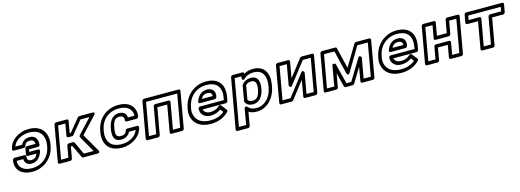

<svg xmlns="http://www.w3.org/2000/svg" viewBox="-2 -1523 7337 2711"><g transform="rotate(-15 3666.5 -167.5)"><path d="M485 -312C488 -378 467 -449 373 -449C319 -449 267 -421 246 -371H148C170 -436 228 -478 296 -500C323 -509 353 -513 384 -513C511 -513 571 -452 586 -367C591 -338 591 -306 585 -271L582 -257C562 -143 497 -70 406 -34C374 -22 338 -15 297 -15C193 -15 134 -58 117 -120C113 -135 112 -153 113 -171H210C210 -115 247 -79 309 -79C404 -79 448 -154 468 -220C471 -230 470 -248 448 -248H317L324 -284H455C465 -284 484 -290 485 -312ZM433 -334H307C296 -334 281 -324 278 -309L263 -223C261 -212 268 -198 283 -198H410C392 -155 367 -129 317 -129C270 -129 255 -154 262 -196C264 -207 256 -221 241 -221H95C84 -221 69 -211 66 -196C60 -161 60 -129 68 -100C91 -17 171 35 289 35C335 35 377 28 417 12C528 -31 609 -125 632 -257L635 -271C642 -311 642 -349 636 -384C618 -488 539 -563 393 -563C357 -563 322 -558 289 -547C201 -519 111 -455 92 -346C90 -335 98 -321 113 -321H259C270 -321 285 -331 288 -346C294 -377 320 -399 364 -399C415 -399 429 -375 433 -334Z M951 -220H889C874 -220 862 -206 860 -195L830 -25H723L808 -503H914L883 -330C880 -315 893 -305 904 -305H959C968 -305 976 -310 982 -317L1134 -503H1266L1069 -292C1061 -283 1058 -271 1063 -262L1199 -25H1056L970 -209C967 -216 959 -220 951 -220ZM928 -170 1015 14C1018 21 1025 25 1034 25H1241C1290 25 1268 -15 1268 -15L1117 -277L1338 -513C1375 -552 1325 -553 1325 -553H1129C1121 -553 1112 -548 1106 -541L954 -355H938L968 -528C970 -539 963 -553 948 -553H792C781 -553 765 -543 762 -528L669 0C667 11 675 25 690 25H846C857 25 872 15 875 0L905 -170Z M1514 -257C1499 -173 1506 -79 1619 -79C1677 -79 1729 -107 1752 -158H1849C1834 -117 1806 -87 1774 -64C1735 -36 1676 -15 1610 -15C1482 -15 1421 -76 1407 -161C1402 -191 1403 -222 1409 -257L1412 -271C1432 -385 1496 -460 1586 -494C1618 -506 1655 -513 1697 -513C1804 -513 1860 -470 1879 -407C1884 -392 1886 -374 1885 -357H1789C1788 -413 1745 -449 1683 -449C1572 -449 1532 -354 1517 -271ZM1362 -271 1359 -257C1352 -217 1351 -179 1357 -144C1374 -38 1455 35 1601 35C1678 35 1747 10 1798 -25C1846 -59 1894 -112 1906 -183C1908 -194 1900 -208 1885 -208H1740C1728 -208 1714 -199 1711 -185C1703 -150 1677 -129 1628 -129C1557 -129 1550 -175 1564 -257L1567 -271C1581 -352 1606 -399 1674 -399C1722 -399 1744 -372 1737 -332C1735 -321 1742 -307 1757 -307H1902C1913 -307 1929 -317 1932 -332C1938 -367 1937 -399 1928 -428C1903 -511 1827 -563 1706 -563C1521 -563 1393 -444 1362 -271Z M2464 -25H2358L2427 -414C2430 -429 2417 -439 2406 -439H2212C2197 -439 2184 -425 2182 -414L2114 -25H2008L2093 -503H2549ZM2481 25C2492 25 2507 15 2510 0L2603 -528C2605 -539 2598 -553 2583 -553H2077C2066 -553 2050 -543 2047 -528L1954 0C1952 11 1960 25 1975 25H2130C2141 25 2156 15 2159 0L2228 -389H2372L2304 0C2302 11 2309 25 2324 25Z M3111 -84C3062 -43 2996 -15 2906 -15C2775 -15 2705 -74 2685 -156C2678 -184 2677 -214 2683 -246L2687 -265C2708 -382 2777 -460 2870 -495C2902 -507 2938 -513 2977 -513C3098 -513 3155 -458 3169 -377C3174 -348 3174 -315 3167 -278L3161 -243H2815C2805 -243 2786 -237 2785 -215C2782 -152 2816 -108 2867 -89C2885 -82 2905 -79 2928 -79C2987 -79 3038 -98 3076 -127ZM2838 -193H3177C3188 -193 3203 -203 3206 -218L3217 -278C3224 -320 3225 -358 3219 -393C3202 -494 3125 -563 2986 -563C2942 -563 2899 -556 2860 -541C2746 -498 2661 -399 2637 -265L2633 -246C2626 -208 2627 -171 2636 -137C2661 -36 2750 35 2897 35C3011 35 3101 -6 3162 -69C3170 -77 3174 -93 3166 -102L3104 -180C3092 -195 3074 -187 3066 -179C3036 -149 2995 -129 2937 -129C2881 -129 2847 -154 2838 -193ZM3073 -326C3086 -400 3044 -449 2965 -449C2877 -449 2826 -382 2806 -317C2803 -307 2803 -289 2825 -289H3041C3056 -289 3068 -303 3070 -314ZM3024 -339H2865C2883 -375 2909 -399 2956 -399C3007 -399 3026 -377 3024 -339Z M3524 -460C3558 -492 3598 -513 3662 -513C3772 -513 3815 -454 3825 -372C3829 -342 3828 -308 3821 -270L3819 -259C3799 -147 3745 -69 3665 -33C3639 -21 3610 -15 3576 -15C3517 -15 3483 -36 3459 -64C3459 -64 3422 -96 3413 -46L3374 178H3269L3389 -503H3485L3483 -474C3483 -474 3484 -423 3524 -460ZM3517 -553H3373C3362 -553 3346 -543 3343 -528L3214 203C3212 214 3220 228 3235 228H3390C3401 228 3416 218 3419 203L3454 5C3482 23 3519 35 3567 35C3607 35 3644 28 3679 12C3782 -35 3847 -136 3869 -259L3871 -270C3878 -312 3880 -351 3876 -387C3864 -484 3805 -563 3671 -563C3618 -563 3575 -550 3537 -527C3538 -541 3532 -553 3517 -553ZM3546 -79C3655 -79 3700 -178 3714 -259L3716 -270C3730 -352 3718 -448 3610 -448C3551 -448 3507 -425 3477 -386C3474 -382 3472 -377 3471 -373L3433 -156C3432 -152 3433 -148 3434 -144C3449 -104 3486 -79 3546 -79ZM3555 -129C3512 -129 3494 -142 3484 -163L3520 -366C3537 -385 3558 -398 3601 -398C3666 -398 3680 -347 3666 -270L3664 -259C3650 -181 3620 -129 3555 -129Z M4385 -503H4501L4416 -25H4311L4364 -326C4364 -326 4347 -373 4320 -339L4077 -25H3960L4045 -503H4151L4098 -203C4098 -203 4115 -156 4142 -190ZM4379 -553C4372 -553 4362 -549 4356 -541L4164 -293L4205 -528C4207 -539 4200 -553 4185 -553H4029C4018 -553 4002 -543 3999 -528L3906 0C3904 11 3912 25 3927 25H4083C4090 25 4100 21 4106 13L4298 -235L4257 0C4255 11 4262 25 4277 25H4433C4444 25 4459 15 4462 0L4555 -528C4557 -539 4550 -553 4535 -553Z M4976 -157 5182 -503H5335L5251 -25H5146L5199 -324C5199 -324 5172 -365 5153 -334L4965 -25H4895L4818 -329C4818 -329 4774 -353 4768 -319L4717 -25H4610L4695 -503H4847L4930 -157C4930 -157 4949 -111 4976 -157ZM4966 -232 4892 -538C4890 -546 4882 -553 4872 -553H4679C4668 -553 4652 -543 4649 -528L4556 0C4554 11 4562 25 4577 25H4733C4744 25 4759 15 4762 0L4797 -197L4849 10C4851 18 4859 25 4869 25H4973C4982 25 4992 19 4998 10L5127 -203L5092 0C5090 11 5097 25 5112 25H5267C5278 25 5294 15 5297 0L5390 -528C5392 -539 5384 -553 5369 -553H5175C5166 -553 5155 -547 5149 -538Z M5898 -84C5849 -43 5783 -15 5693 -15C5562 -15 5492 -74 5472 -156C5465 -184 5464 -214 5470 -246L5474 -265C5495 -382 5564 -460 5657 -495C5689 -507 5725 -513 5764 -513C5885 -513 5942 -458 5956 -377C5961 -348 5961 -315 5954 -278L5948 -243H5602C5592 -243 5573 -237 5572 -215C5569 -152 5603 -108 5654 -89C5672 -82 5692 -79 5715 -79C5774 -79 5825 -98 5863 -127ZM5625 -193H5964C5975 -193 5990 -203 5993 -218L6004 -278C6011 -320 6012 -358 6006 -393C5989 -494 5912 -563 5773 -563C5729 -563 5686 -556 5647 -541C5533 -498 5448 -399 5424 -265L5420 -246C5413 -208 5414 -171 5423 -137C5448 -36 5537 35 5684 35C5798 35 5888 -6 5949 -69C5957 -77 5961 -93 5953 -102L5891 -180C5879 -195 5861 -187 5853 -179C5823 -149 5782 -129 5724 -129C5668 -129 5634 -154 5625 -193ZM5860 -326C5873 -400 5831 -449 5752 -449C5664 -449 5613 -382 5593 -317C5590 -307 5590 -289 5612 -289H5828C5843 -289 5855 -303 5857 -314ZM5811 -339H5652C5670 -375 5696 -399 5743 -399C5794 -399 5813 -377 5811 -339Z M6545 -25H6440L6471 -203C6474 -218 6462 -228 6451 -228H6257C6242 -228 6230 -214 6228 -203L6197 -25H6091L6176 -503H6281L6248 -316C6245 -301 6257 -291 6268 -291H6462C6477 -291 6489 -305 6491 -316L6524 -503H6629ZM6561 25C6572 25 6588 15 6591 0L6684 -528C6686 -539 6678 -553 6663 -553H6508C6497 -553 6482 -543 6479 -528L6446 -341H6302L6335 -528C6337 -539 6330 -553 6315 -553H6160C6149 -553 6133 -543 6130 -528L6037 0C6035 11 6043 25 6058 25H6213C6224 25 6239 15 6242 0L6273 -178H6417L6386 0C6384 11 6391 25 6406 25Z M7267 -440H7105C7090 -440 7078 -426 7076 -415L7007 -25H6902L6971 -415C6974 -430 6961 -440 6950 -440H6792L6803 -503H7278ZM7284 -390C7295 -390 7310 -400 7313 -415L7333 -528C7335 -539 7327 -553 7312 -553H6787C6776 -553 6760 -543 6757 -528L6737 -415C6735 -404 6743 -390 6758 -390H6916L6848 0C6846 11 6853 25 6868 25H7023C7034 25 7050 15 7053 0L7122 -390Z"/></g></svg>

Font: Asimov
Style: WidOuIt
Weight: 500
Designer: Google
Version: Version 2.000980; 2014